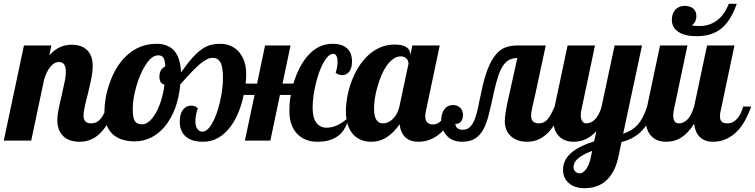

<svg xmlns="http://www.w3.org/2000/svg" viewBox="-58 -739 3968 1009"><path d="M269 -29.3Q243.2 -59.6 243.2 -106.9Q243.2 -129.4 248.8 -159.2Q254.4 -189 265.6 -235.8Q276.9 -283.7 282.5 -312.3Q288.1 -340.8 288.1 -361.8Q288.1 -413.1 252 -413.1Q226.6 -413.1 205.1 -386.2Q187 -363.3 173.8 -320.8L106 0H-38.1L67.9 -500H211.9L201.2 -448.2Q230.5 -481 264.2 -494.1Q289.1 -503.9 317.9 -503.9Q368.7 -503.9 397.9 -477.5Q429.2 -448.7 429.2 -391.1Q429.2 -356.4 416.5 -300.8Q413.1 -284.7 405.3 -252.4Q391.1 -198.2 384.8 -166Q380.9 -145.5 380.9 -132.8Q380.9 -112.8 389.9 -101.8Q398.9 -90.8 420.9 -90.8Q450.7 -90.8 471.2 -115.2Q486.8 -133.8 504.9 -179.2H546.9Q509.8 -69.3 453.1 -25.4Q413.1 5.9 360.8 5.9Q298.8 5.9 269 -29.3Z M912.1 -27.3Q886.7 -54.2 886.7 -100.1Q886.7 -140.6 903.6 -162.4Q920.4 -184.1 947.8 -184.1Q957.5 -184.1 965.3 -180.9Q973.1 -177.7 981.9 -169.9Q968.8 -135.7 968.8 -102.1Q968.8 -75.7 979.2 -61.3Q989.7 -46.9 1004.9 -46.9Q1032.7 -46.9 1058.6 -94.2Q1082.5 -136.7 1098.1 -204.6Q1113.8 -272 1113.8 -330.1Q1113.8 -387.2 1100.1 -411.6Q1086.9 -435.1 1060.1 -435.1Q1044.4 -435.1 1027.6 -426.5Q1010.7 -418 990.2 -400.4Q955.1 -370.1 891.1 -296.9H889.6Q883.8 -229 863.3 -173.1Q842.8 -117.2 810.5 -77.1Q778.8 -38.1 737.8 -17.1Q696.8 3.9 650.9 3.9Q576.7 3.9 536.1 -32.2Q490.7 -72.3 490.7 -153.8Q490.7 -184.6 497.1 -221.9Q503.4 -259.3 516.6 -297.4Q546.9 -388.2 603 -442.4Q670.9 -508.8 764.6 -508.8Q888.2 -508.8 893.1 -357.9Q927.2 -406.7 954.8 -437Q982.4 -467.3 1007.8 -483.9Q1030.8 -498.5 1052.5 -503.7Q1074.2 -508.8 1101.1 -508.8Q1128.9 -508.8 1153.8 -498Q1178.7 -487.3 1196.8 -467.3Q1215.3 -446.3 1225.6 -416.7Q1235.8 -387.2 1235.8 -350.1Q1235.8 -327.1 1232.9 -299.8H1293L1335 -500H1468.8L1426.8 -299.8H1483.9Q1511.7 -390.6 1557.6 -443.8Q1613.8 -508.8 1689 -508.8Q1744.6 -508.8 1771 -480Q1792 -456.5 1792 -417Q1792 -381.8 1777.6 -363Q1763.2 -344.2 1740.7 -344.2Q1723.1 -344.2 1706.1 -356Q1715.8 -386.7 1715.8 -415Q1715.8 -434.1 1710 -445.1Q1704.1 -456.1 1692.9 -456.1Q1680.2 -456.1 1667 -443.6Q1653.8 -431.2 1641.6 -409.2Q1616.7 -363.8 1601.6 -298.8Q1585 -231 1585 -172.9Q1585 -120.1 1604.5 -94Q1624 -67.9 1658.7 -67.9Q1715.3 -67.9 1773.9 -122.1Q1763.2 -66.4 1730.5 -34.7Q1705.6 -10.3 1666.5 -0.5Q1642.6 5.9 1608.9 5.9Q1575.2 5.9 1548.1 -5.4Q1521 -16.6 1502 -37.6Q1482.9 -58.1 1472.9 -87.4Q1462.9 -116.7 1462.9 -152.8Q1462.9 -178.7 1464.4 -199Q1465.8 -219.2 1470.7 -240.2H1413.1L1362.8 0H1229L1279.8 -240.2H1222.7Q1213.4 -193.8 1195.8 -150.4Q1178.2 -106.9 1153.3 -73.2Q1125.5 -36.1 1089.6 -15.1Q1053.7 5.9 1009.8 5.9Q942.9 5.9 912.1 -27.3ZM761.2 -146Q777.3 -174.3 789.1 -212.4Q800.8 -250.5 806.6 -293.9Q792 -297.9 785.9 -308.6Q779.8 -319.3 779.8 -335.9Q779.8 -356.4 788.1 -370.1Q796.4 -383.8 811 -390.1Q809.1 -421.9 800.8 -435.5Q796.4 -442.4 789.8 -445.3Q783.2 -448.2 772.9 -448.2Q739.3 -448.2 707 -397.5Q677.2 -351.6 658.2 -284.2Q639.6 -218.3 639.6 -167Q639.6 -142.1 642.3 -126.5Q645 -110.8 651.4 -102.1Q657.2 -93.3 666.5 -89.6Q675.8 -85.9 690.9 -85.9Q708.5 -85.9 726.8 -101.8Q745.1 -117.7 761.2 -146Z M1800.8 -29.8Q1759.8 -71.8 1759.8 -154.8Q1759.8 -189.9 1766.8 -229Q1773.9 -268.1 1787.6 -306.2Q1818.8 -392.1 1873 -444.8Q1935.5 -504.9 2017.1 -504.9Q2057.6 -504.9 2077.9 -491Q2098.1 -477.1 2098.1 -454.1V-446.8L2108.9 -500H2252.9L2181.2 -160.2Q2176.8 -145.5 2176.8 -127.9Q2176.8 -85 2217.8 -85Q2245.1 -85 2267.6 -112.8Q2286.6 -136.2 2298.8 -179.2H2340.8Q2314 -103 2275.9 -58.6Q2243.7 -22 2203.1 -5.9Q2173.3 5.9 2140.1 5.9Q2097.7 5.9 2072.5 -17.3Q2047.4 -40.5 2042 -85.9Q2013.7 -45.9 1982.4 -23.4Q1942.4 5.9 1893.1 5.9Q1835.9 5.9 1800.8 -29.8ZM2005.9 -113.3Q2032.2 -138.7 2041 -179.2L2088.9 -404.8Q2088.9 -409.7 2086.7 -416.3Q2084.5 -422.9 2080.6 -428.7Q2068.8 -442.9 2047.9 -442.9Q2027.8 -442.9 2009 -429.7Q1990.2 -416.5 1973.6 -393.1Q1944.3 -350.6 1925.3 -282.2Q1916.5 -252 1912.1 -222.4Q1907.7 -192.9 1907.7 -168.9Q1907.7 -119.1 1926.3 -101.6Q1932.6 -94.7 1940.4 -92.8Q1948.2 -90.8 1958 -90.8Q1969.2 -90.8 1981.7 -96.7Q1994.1 -102.5 2005.9 -113.3Z M2286.6 -29.8Q2273.9 -44.9 2267.3 -65.2Q2260.7 -85.4 2260.7 -106.9Q2260.7 -142.6 2277.3 -164.8Q2293.9 -187 2322.8 -187Q2346.2 -187 2360.6 -172.6Q2375 -158.2 2375 -134.8Q2375 -113.3 2365 -100.8Q2355 -88.4 2340.3 -88.4Q2336.9 -88.4 2335 -88.9Q2335.9 -75.2 2343.3 -67.9Q2353 -57.1 2374 -57.1Q2397.5 -57.1 2412.6 -72.3Q2427.7 -87.4 2438.5 -116.2Q2448.7 -145.5 2455.6 -178.7Q2460.4 -206.5 2467.3 -235.8L2470.7 -252Q2486.3 -328.6 2505.6 -377.4Q2524.9 -426.3 2549.3 -454.1Q2571.3 -480 2598.9 -490Q2626.5 -500 2662.6 -500H2810.1L2756.8 -252L2739.3 -174.8Q2732.9 -146.5 2732.9 -132.8Q2732.9 -90.8 2772.9 -90.8Q2787.6 -90.8 2798.8 -95.9Q2810.1 -101.1 2819.8 -112.3Q2828.6 -122.6 2837.2 -138.2Q2845.7 -153.8 2856.9 -179.2H2898.9Q2835.9 5.9 2712.9 5.9Q2655.8 5.9 2623.5 -26.4Q2609.4 -40.5 2602.1 -59.8Q2594.7 -79.1 2594.7 -100.1Q2594.7 -142.1 2616.7 -235.8L2660.6 -434.1Q2634.3 -434.1 2615.7 -423.3Q2597.2 -412.6 2583 -389.6Q2569.3 -367.7 2558.1 -332.5Q2546.9 -297.4 2534.7 -242.2L2532.7 -232.4Q2517.6 -161.6 2507.1 -123.5Q2496.6 -85.4 2481.9 -58.6Q2463.9 -25.9 2437.3 -10Q2410.6 5.9 2370.6 5.9Q2315.9 5.9 2286.6 -29.8Z M2934.1 225.6Q2918.5 213.4 2909.7 195.1Q2900.9 176.8 2900.9 152.8Q2900.9 96.2 2954.1 55.7Q2994.1 25.9 3064 3.9L3076.2 -49.8Q3046.9 -17.6 3012.7 -4.4Q2986.3 5.9 2956.1 5.9Q2908.2 5.9 2880.4 -22.5Q2849.1 -53.7 2849.1 -113.8Q2849.1 -142.1 2856.9 -179.2L2924.8 -500H3068.8L2997.1 -160.2Q2994.1 -147.9 2994.1 -134.8Q2994.1 -115.7 3000.5 -104.5Q3007.8 -90.8 3023.9 -90.8Q3050.3 -90.8 3071.3 -114.3Q3089.4 -134.3 3102.1 -172.9L3171.9 -500H3315.9L3216.8 -36.1Q3264.2 -51.8 3292.5 -83Q3323.2 -116.7 3342.8 -179.2H3384.8Q3357.9 -90.3 3304.7 -42Q3265.6 -6.8 3208 7.8L3192.9 80.1Q3173.8 175.8 3116.7 218.8Q3075.2 250 3012.7 250Q2989.3 250 2969 243.9Q2948.7 237.8 2934.1 225.6ZM3022 149.9Q3038.6 128.4 3047.9 83L3053.7 54.2Q3008.3 71.3 2985.8 88.9Q2956.1 111.3 2956.1 139.2Q2956.1 152.3 2964.4 161.1Q2973.6 171.9 2989.7 171.9Q3004.9 171.9 3022 149.9Z M3472.7 -634.8Q3472.7 -667.5 3490.7 -687.7Q3508.8 -708 3539.6 -708Q3568.8 -708 3585.2 -694.1Q3601.6 -680.2 3601.6 -653.8Q3601.6 -642.1 3598.1 -632.8Q3591.8 -615.2 3577.6 -606Q3589.4 -602.1 3617.7 -602.1Q3665.5 -602.1 3702.6 -626.5Q3747.1 -655.3 3772 -719.2H3814Q3781.2 -625 3726.6 -584.5Q3678.2 -548.8 3602.5 -548.8Q3540.5 -548.8 3506.6 -571.8Q3472.7 -594.7 3472.7 -634.8ZM3366.2 -22.5Q3335 -53.7 3335 -113.8Q3335 -142.1 3342.8 -179.2L3410.6 -500H3554.7L3482.9 -160.2Q3480 -145 3480 -131.8Q3480 -90.8 3509.8 -90.8Q3537.1 -90.8 3559.1 -115.7Q3576.7 -136.7 3589.8 -179.2L3657.7 -500H3801.8L3730 -160.2Q3725.6 -145.5 3725.6 -127.9Q3725.6 -107.4 3735.4 -99.1Q3745.1 -90.8 3766.6 -90.8Q3794.4 -90.8 3816.4 -115.7Q3835.9 -137.7 3847.7 -179.2H3889.6Q3862.8 -103 3824.7 -58.6Q3792.5 -22 3752 -5.9Q3722.2 5.9 3689 5.9Q3646 5.9 3620.6 -18.1Q3595.2 -42 3589.8 -88.9Q3555.7 -34.2 3512.7 -10.7Q3481.9 5.9 3441.9 5.9Q3394 5.9 3366.2 -22.5Z"/></svg>

Font: Pattaya
Style: Regular
Weight: 400
Designer: Pablo Impallari / Thai characters Designed by Thanarat Vachiruckul and Suppakit Chalermlarp
Foundry: Pablo Impallari
Version: Version 2.001